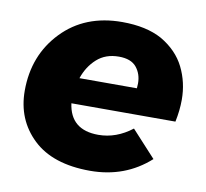

<svg xmlns="http://www.w3.org/2000/svg" viewBox="-67 -618 748 698"><g transform="rotate(10 307.5 -269.5)"><path d="M308 7Q170 7 97 -62.5Q24 -132 24 -239Q24 -370 108.5 -458Q193 -546 330 -546Q419.5 -546 477.5 -514Q537.5 -479 564.8 -424Q592 -369 592 -305Q592 -266 583 -223H199Q212 -127 315 -127Q381 -127 439 -172L528 -75Q437 7 308 7ZM424 -318 425 -336Q425 -371 405 -395.5Q385 -420 340 -420Q291 -420 259 -391.2Q227 -362.5 212 -318Z"/></g></svg>

Font: Argentum Novus
Style: Bold Italic
Weight: 700
Designer: Julieta Ulanovsky (font) & Cristiano Sobral (main changes)
Foundry: Julieta Ulanovsky (font) & Cristiano Sobral (main changes)
Version: Version 3.00;November 27, 2020;FontCreator 13.0.0.2655 64-bi